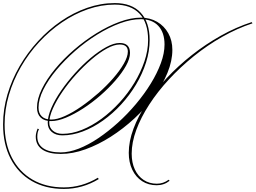

<svg xmlns="http://www.w3.org/2000/svg" viewBox="-79 -896 1665 1251"><path d="M1561 -752 1566 -744Q1466 -711 1369 -656Q1272 -601 1184 -530Q1096 -459 1022 -379Q948 -299 893.5 -215Q839 -131 809 -49.5Q779 32 779 105Q779 164 799.5 208Q820 252 857 276.5Q894 301 943 301Q985 301 1020 275L1026 282Q990 311 942 311Q888 311 847 284.5Q806 258 783 210Q760 162 760 100Q760 25 790.5 -57Q821 -139 876.5 -223Q932 -307 1007 -387Q1082 -467 1171.5 -537.5Q1261 -608 1360 -663.5Q1459 -719 1561 -752ZM317 107Q238 107 196 78Q154 49 154 -6Q154 -28 166 -58L175 -54Q164 -35 164 -6Q164 44 203.5 70.5Q243 97 317 97Q371 97 434 72.5Q497 48 562 4Q627 -40 689.5 -96.5Q752 -153 807 -218.5Q862 -284 903.5 -351.5Q945 -419 969 -484Q993 -549 993 -606Q993 -684 952.5 -727.5Q912 -771 838 -771Q775 -771 702 -744Q629 -717 554 -670.5Q479 -624 411 -564.5Q343 -505 289 -440.5Q235 -376 203.5 -312.5Q172 -249 172 -195Q172 -158 193.5 -137.5Q215 -117 255 -117Q293 -117 344 -140Q395 -163 451 -202Q507 -241 561 -288.5Q615 -336 658.5 -386Q702 -436 728 -481.5Q754 -527 754 -560Q754 -606 701 -606Q665 -606 617.5 -580Q570 -554 518.5 -510Q467 -466 417.5 -411.5Q368 -357 328.5 -299.5Q289 -242 265.5 -189Q242 -136 242 -96Q242 -64 266 -44Q290 -24 328 -24Q390 -24 455 -50Q520 -76 582.5 -122Q645 -168 700 -228Q755 -288 796.5 -356.5Q838 -425 862 -496Q886 -567 886 -635Q886 -748 830 -807Q774 -866 669 -866Q580 -866 492.5 -835.5Q405 -805 324.5 -750Q244 -695 176 -621.5Q108 -548 57.5 -460.5Q7 -373 -21 -277.5Q-49 -182 -49 -85Q-49 39 -1.5 131.5Q46 224 133 274.5Q220 325 337 325Q454 325 559 262L564 271Q458 335 337 335Q217 335 128 283.5Q39 232 -10 137.5Q-59 43 -59 -85Q-59 -184 -30.5 -280.5Q-2 -377 49 -465Q100 -553 169 -628Q238 -703 319 -758.5Q400 -814 489 -845Q578 -876 669 -876Q779 -876 837.5 -813.5Q896 -751 896 -635Q896 -563 872.5 -489Q849 -415 807.5 -345.5Q766 -276 711 -216Q656 -156 592 -110.5Q528 -65 460.5 -39.5Q393 -14 327 -14Q284 -14 258 -36.5Q232 -59 232 -96Q232 -138 255.5 -192.5Q279 -247 319.5 -305.5Q360 -364 409.5 -419Q459 -474 512 -518.5Q565 -563 614 -589.5Q663 -616 701 -616Q768 -616 768 -551Q768 -514 742 -467.5Q716 -421 672.5 -371Q629 -321 575 -274Q521 -227 463 -189.5Q405 -152 351 -129.5Q297 -107 255 -107Q210 -107 186 -130Q162 -153 162 -195Q162 -251 193.5 -315.5Q225 -380 279.5 -446Q334 -512 403.5 -572Q473 -632 549 -679Q625 -726 699.5 -753.5Q774 -781 838 -781Q898 -781 944.5 -754Q991 -727 1017.5 -679.5Q1044 -632 1044 -571Q1044 -499 1012 -421Q980 -343 924.5 -267Q869 -191 796.5 -124Q724 -57 642.5 -5Q561 47 477.5 77Q394 107 317 107Z"/></svg>

Font: Ballet 24pt
Style: Regular
Weight: 400
Designer: Maximiliano R. Sproviero
Foundry: Omnibus-Type
Version: Version 1.100